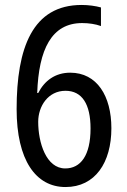

<svg xmlns="http://www.w3.org/2000/svg" viewBox="-20 -744 512 774"><path d="M47 -304C47 -99 124 10 244 10C364 10 429 -89 429 -227C429 -357 371 -451 263 -451C202 -451 159 -418 134 -369H130C136 -545 188 -651 311 -651C338 -651 365 -647 387 -639V-714C365 -720 337 -724 309 -724C111 -724 47 -551 47 -304ZM243 -65C166 -65 134 -169 134 -253C134 -316 174 -378 244 -378C311 -378 345 -324 345 -226C345 -117 305 -65 243 -65Z"/></svg>

Font: Noto Sans Lao UI Cond
Style: Regular
Weight: 400
Width: 3
Designer: Monotype Design Team
Foundry: Monotype Imaging Inc.
Version: Version 2.000